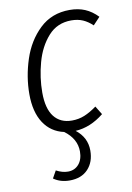

<svg xmlns="http://www.w3.org/2000/svg" viewBox="-86 -588 597 871"><g transform="rotate(-10 212.5 -153.0)"><path d="M110 -186Q110 -112 139 -75Q168 -38 221 -38Q252 -38 279 -49Q306 -60 336 -82L360 -43Q298 7 229 11Q279 50 279 110Q279 163 248.5 195.5Q218 228 164 228Q121 228 90 206L109 172Q137 187 163 187Q194 187 213 165Q232 143 232 106Q232 48 177 7Q117 -6 84 -56.5Q51 -107 51 -189Q51 -269 77 -348.5Q103 -428 158.5 -481Q214 -534 297 -534Q336 -534 367 -521Q398 -508 425 -480L393 -446Q372 -466 349 -476Q326 -486 296 -486Q231 -486 189.5 -439.5Q148 -393 129 -324Q110 -255 110 -186Z"/></g></svg>

Font: Fira Sans Condensed Light
Style: Italic
Weight: 300
Width: 3
Italic angle: -8°
Designer: Carrois Corporate & Edenspiekermann AG
Foundry: Carrois Corporate GbR & Edenspiekermann AG
Version: Version 4.203